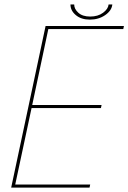

<svg xmlns="http://www.w3.org/2000/svg" viewBox="-20 -856 586 876"><path d="M193.5 -723.5 202 -730.5 125.5 -370 120 -377H443.5L440.5 -363H117L125.5 -370L48 -7L42.5 -14H391.5L388.5 0H31L188 -737.5H545.5L542.5 -723.5ZM301.5 -835.5H318.5Q318.5 -815 337.5 -797.8Q356.5 -780.5 391.5 -780.5Q427 -780.5 450.2 -797.8Q473.5 -815 475.5 -835.5H492.5Q489.5 -807.5 459.8 -787Q430 -766.5 390 -766.5Q350.5 -766.5 326 -787Q301.5 -807.5 301.5 -835.5Z"/></svg>

Font: Epilogue Thin
Style: Italic
Weight: 250
Italic angle: -12°
Designer: Tyler Finck
Foundry: Etcetera Type Co
Version: Version 2.112